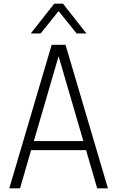

<svg xmlns="http://www.w3.org/2000/svg" viewBox="-20 -1035 644 1055"><path d="M573 0H514L453 -210H151L90 0H31L264 -789H340ZM438 -260 302 -726 166 -260ZM455 -851H401L302 -974L203 -851H149L278 -1015H326Z"/></svg>

Font: Tanohe Sans Light
Style: Regular
Weight: 300
Designer: Village Type and Design LLC & Cristiano Sobral
Foundry: Cooper Hewitt Smithsonian Design Museum
Version: Version 1.00;September 29, 2021;FontCreator 13.0.0.2655 64-b